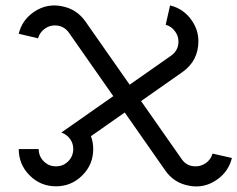

<svg xmlns="http://www.w3.org/2000/svg" viewBox="-20 -479 872 705"><path d="M700.2 205.6Q688 205.6 675.3 203.1Q619.1 193.4 586.9 147L438 -65.9L314 21Q322.3 43 322.3 68.4Q322.3 125 282.2 165Q242.2 205.1 185.5 205.1Q128.9 205.1 88.9 165Q48.8 125 48.8 68.4H122.1Q122.1 94.7 140.6 113.3Q159.2 131.8 185.5 131.8Q211.9 131.8 230.5 113.3Q249 94.7 249 67.4Q248.5 41.5 230.5 23.4Q219.2 12.2 205.1 7.8L396 -126L233.4 -358.4Q214.4 -385.7 180.7 -385.7Q161.6 -385.7 145 -374Q126 -360.4 119.6 -338.4L48.8 -355Q60.5 -404.3 103 -434.1Q138.7 -459 179.7 -459Q191.9 -459 205.1 -456.5Q260.7 -446.8 293.5 -400.4L456.1 -168L607.9 -274.4Q635.3 -293.5 635.3 -326.7Q635.3 -346.2 623.5 -362.8Q610.4 -381.8 588.4 -388.2L604.5 -459Q653.8 -447.3 683.6 -404.8Q708.5 -369.1 708.5 -328.1Q708.5 -255.9 649.9 -214.4L498 -107.9L647 105Q665 131.8 698.7 131.8Q718.3 131.8 735.4 120.1Q754.4 106.9 760.3 85L831.5 101.1Q819.3 150.9 777.3 180.2Q741.7 205.6 700.2 205.6Z"/></svg>

Font: Catrinity
Style: Regular
Weight: 400
Designer: Alexander Lange
Foundry: High-Logic / Made with FontCreator
Version: Version 2.090;May 20, 2024;FontCreator 15.0.0.2974 64-bit